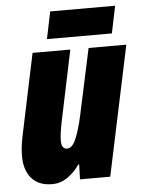

<svg xmlns="http://www.w3.org/2000/svg" viewBox="-53 -764 607 816"><g transform="rotate(-5 251.0 -356.0)"><path d="M137 10Q172 10 201.5 -10Q231 -30 255 -64H258L256 0H385L502 -553H341L280 -269Q268 -214 252 -174.5Q236 -135 213 -135Q189 -135 189 -170Q189 -197 199 -247L263 -553H102L28 -201Q19 -158 19 -119Q19 -60 49 -25Q79 10 137 10ZM168 -606 192 -722H469L445 -606Z"/></g></svg>

Font: Noto Sans Display Condensed Black
Style: Italic
Weight: 900
Width: 3
Italic angle: -192°
Designer: Monotype Design Team
Foundry: Monotype Imaging Inc.
Version: Version 1.900